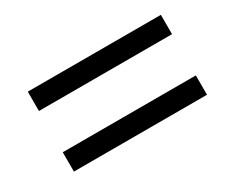

<svg xmlns="http://www.w3.org/2000/svg" viewBox="-56 -558 606 516"><g transform="rotate(-30 246.5 -300.0)"><path d="M468 -176H55V-236H468ZM468 -364H55V-424H468Z"/></g></svg>

Font: Lisu Bosa
Style: Bold Italic
Weight: 700
Italic angle: -19°
Designer: David Morse, Annie Olsen, Victor Gaultney, Frank Grießhammer (Latin)
Foundry: SIL International
Version: Version 2.000